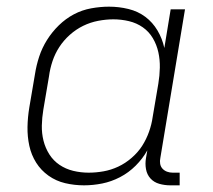

<svg xmlns="http://www.w3.org/2000/svg" viewBox="-20 -548 640 576"><path d="M232 8Q203 8 175.5 1.5Q148 -5 125.5 -21Q103 -37 88.5 -60Q74 -83 68 -110.5Q62 -138 62.5 -167Q63 -196 68 -226L85 -326Q89 -352 97.5 -378Q106 -404 121 -428Q136 -452 156.5 -472Q177 -492 201.5 -505Q226 -518 253.5 -523Q281 -528 307 -528Q337 -528 365.5 -521Q394 -514 416 -497.5Q438 -481 452.5 -456.5Q467 -432 473 -404L492 -520H535L461 -74Q459 -65 460.5 -56.5Q462 -48 467.5 -42Q473 -36 481 -33Q489 -30 498 -30H519V8H491Q474 8 458 3.5Q442 -1 431.5 -12.5Q421 -24 418 -40.5Q415 -57 418 -74L422 -97Q408 -72 387 -51Q366 -30 340 -16.5Q314 -3 286.5 2.5Q259 8 232 8ZM246 -30Q268 -30 290.5 -34Q313 -38 334.5 -48Q356 -58 375 -74.5Q394 -91 406.5 -110.5Q419 -130 427 -152.5Q435 -175 438 -197L455 -297Q459 -321 459.5 -345Q460 -369 455 -391.5Q450 -414 438.5 -433.5Q427 -453 408.5 -466Q390 -479 367 -484.5Q344 -490 320 -490Q298 -490 274.5 -485.5Q251 -481 229.5 -470.5Q208 -460 189.5 -443.5Q171 -427 158 -407Q145 -387 137.5 -364.5Q130 -342 127 -319L110 -219Q106 -195 105.5 -171.5Q105 -148 110.5 -126Q116 -104 128 -85Q140 -66 158.5 -53.5Q177 -41 199.5 -35.5Q222 -30 246 -30Z"/></svg>

Font: Iosevka Extralight Extended
Style: Italic
Weight: 200
Width: 7
Italic angle: -9°
Monospace: yes
Designer: Belleve Invis
Foundry: Belleve Invis
Version: Version 32.5.0; ttfautohint (v1.8.4)